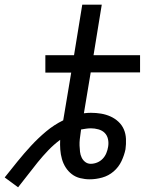

<svg xmlns="http://www.w3.org/2000/svg" viewBox="-76 -755 696 817"><path d="M1 42 -56 0Q-29 -34 -1.5 -68Q26 -102 56 -134.5Q86 -167 120 -195.5Q154 -224 193 -243L227 -446H117V-520H239L274 -735H357L322 -520H520V-447H310L281 -273Q289 -274 296 -274.5Q303 -275 311 -275Q333 -275 354 -271.5Q375 -268 394 -259.5Q413 -251 428 -237Q443 -223 451 -204.5Q459 -186 460 -164Q461 -142 458 -120Q453 -95 441 -69.5Q429 -44 407.5 -25.5Q386 -7 359 0.5Q332 8 306 8Q285 8 265 3Q245 -2 229.5 -14Q214 -26 203.5 -42.5Q193 -59 187.5 -78.5Q182 -98 180.5 -118.5Q179 -139 180 -160Q153 -140 129.5 -115.5Q106 -91 84.5 -64.5Q63 -38 42.5 -11Q22 16 1 42ZM310 -58Q324 -58 337.5 -63.5Q351 -69 361 -79.5Q371 -90 376.5 -103.5Q382 -117 384 -130Q387 -147 383.5 -163Q380 -179 369.5 -189.5Q359 -200 343 -204.5Q327 -209 311 -209Q301 -209 290.5 -207.5Q280 -206 269 -204L267 -189Q265 -176 263.5 -162.5Q262 -149 262.5 -135.5Q263 -122 264.5 -109Q266 -96 271.5 -84.5Q277 -73 287 -65.5Q297 -58 310 -58Z"/></svg>

Font: Iosevka HT Extended
Style: Italic
Weight: 400
Width: 7
Italic angle: -9°
Monospace: yes
Designer: Belleve Invis
Foundry: Belleve Invis
Version: Version 32.3.0; ttfautohint (v1.8.4)